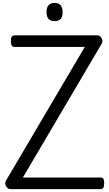

<svg xmlns="http://www.w3.org/2000/svg" viewBox="-20 -1305 755 1325"><path d="M51 0Q39 0 29.5 -9.5Q20 -19 17 -33Q14 -47 21 -58L565 -981H83Q68 -981 61.5 -990Q55 -999 55 -1021Q55 -1044 61.5 -1052.5Q68 -1061 83 -1061H652Q671 -1061 681.5 -1041Q692 -1021 682 -1004L138 -80H672Q687 -80 693 -71.5Q699 -63 699 -40Q699 -18 693 -9Q687 0 672 0ZM357 -1159Q329 -1159 315 -1174.5Q301 -1190 301 -1221Q301 -1253 315 -1269Q329 -1285 357 -1285Q384 -1285 398 -1269Q412 -1253 412 -1221Q413 -1190 398.5 -1174.5Q384 -1159 357 -1159Z"/></svg>

Font: Playwrite AR
Style: Regular
Weight: 400
Designer: Veronika Burian, José Scaglione
Foundry: TypeTogether
Version: Version 1.002